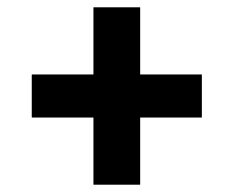

<svg xmlns="http://www.w3.org/2000/svg" viewBox="-20 -569 640 526"><path d="M364 -63H236V-247H67V-365H236V-549H364V-365H533V-247H364Z"/></svg>

Font: IBM Plex Sans Var
Style: Regular
Weight: 400
Designer: Mike Abbink, Paul van der Laan, Pieter van Rosmalen
Foundry: Bold Monday
Version: Version 3.000